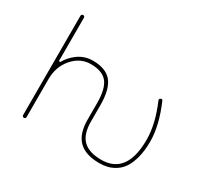

<svg xmlns="http://www.w3.org/2000/svg" viewBox="-150 -998 1301 1213"><g transform="rotate(30 500.0 -392.0)"><path d="M692.4 -12.7Q590.8 -12.7 541 -62Q491.2 -111.3 491.2 -214.8V-333Q491.2 -438.5 455.1 -483.4Q418.9 -528.3 335 -528.3Q257.8 -528.3 203.1 -464.8Q149.4 -402.3 149.4 -312.5V-35.2Q149.4 -30.3 146 -26.4Q142.6 -22.5 137.2 -22.5Q131.8 -22.5 127.9 -26.4Q124 -30.3 124 -35.2V-759.8Q124 -764.6 127.9 -768.6Q131.8 -772.5 137.2 -772.5Q142.6 -772.5 146 -768.6Q149.4 -764.6 149.4 -759.8V-448.2Q149.4 -443.4 154.3 -442.4H155.3Q159.2 -441.4 161.1 -445.3Q183.6 -485.4 222.7 -515.6Q272.5 -553.7 335 -553.7Q429.7 -553.7 472.7 -502Q515.6 -449.2 515.6 -333V-214.8Q515.6 -123 558.6 -80.1Q601.6 -37.1 692.4 -37.1Q770.5 -37.1 816.4 -83Q877.9 -144.5 877.9 -290Q877.9 -404.3 818.4 -542Q813.5 -553.7 824.7 -559.1Q835.9 -564.5 840.8 -552.7Q903.3 -407.2 903.3 -292Q903.3 -224.6 890.1 -174.8Q877 -125 856.9 -94.2Q836.9 -63.5 808.1 -44.9Q779.3 -26.4 751 -19.5Q722.7 -12.7 692.4 -12.7Z"/></g></svg>

Font: Rounded-L Mgen+ 2m thin
Style: Regular
Weight: 100
Designer: [Source Han Sans]
Ryoko NISHIZUKA  (kana & ideographs); Paul D. Hunt (Latin, Greek & Cyrillic); Wenlong ZHANG  (bopomofo
Version: Version 1.059.20150602